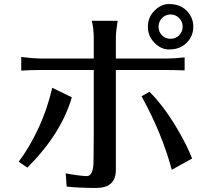

<svg xmlns="http://www.w3.org/2000/svg" viewBox="-20 -889 1040 949"><path d="M72.3 -89.8Q122.1 -154.3 167.5 -250Q212.9 -345.7 238.3 -455.1L335 -408.2Q283.2 -228.5 115.2 -60.5ZM85 -540V-607.4Q138.7 -600.6 178.7 -599.6H443.4V-704.1Q443.4 -747.1 433.6 -786.1H561.5Q552.7 -732.4 552.7 -703.1V-599.6H799.8Q842.8 -599.6 892.6 -605.5V-541Q846.7 -543 800.8 -543H552.7V-48.8Q552.7 40 455.1 40Q369.1 40 309.6 33.2L304.7 -32.2Q372.1 -19.5 409.2 -18.6Q442.4 -18.6 442.4 -95.7L443.4 -221.7V-543H179.7Q127.9 -543 85 -540ZM679.7 -413.1 718.8 -435.5Q798.8 -355.5 872.1 -224.6Q906.2 -164.1 929.7 -105.5L829.1 -49.8Q780.3 -230.5 679.7 -413.1ZM710.9 -756.8Q710.9 -803.7 743.7 -836.4Q776.4 -869.1 814.9 -869.1Q853.5 -869.1 879.4 -854Q905.3 -838.9 920.4 -813.5Q935.5 -788.1 935.5 -756.8Q935.5 -725.6 920.4 -700.2Q905.3 -674.8 879.4 -659.7Q853.5 -644.5 814.9 -644.5Q776.4 -644.5 743.7 -677.2Q710.9 -710 710.9 -756.8ZM763.7 -756.8Q763.7 -731.4 780.8 -714.4Q797.9 -697.3 823.2 -697.3Q848.6 -697.3 865.7 -714.8Q882.8 -732.4 882.8 -756.8Q882.8 -782.2 865.2 -799.8Q847.7 -817.4 823.2 -817.4Q797.9 -817.4 780.8 -799.8Q763.7 -782.2 763.7 -756.8Z"/></svg>

Font: GenEi LateMin v2
Style: Medium
Weight: 500
Designer: o_tamon (Modified)
Foundry: o_tamon / Adobe Systems Incorporated / FONT 910 / Philipp H. Poll
Version: Version 2.1;Original Version 1.004